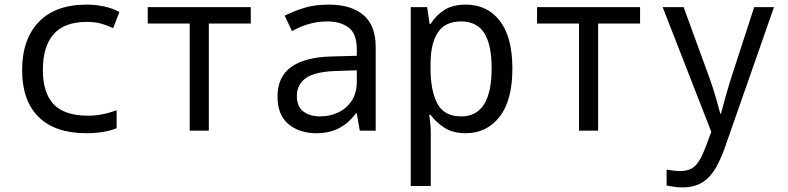

<svg xmlns="http://www.w3.org/2000/svg" viewBox="-20 -567 3418 833"><path d="M355 11Q219 11 147.5 -59.5Q76 -130 76 -263Q76 -396 148 -471.5Q220 -547 357 -547Q395 -547 432 -539Q469 -531 498 -515L471 -445Q440 -459 414.5 -465.5Q389 -472 357 -472Q259 -472 212.5 -418.5Q166 -365 166 -264Q166 -164 213 -114.5Q260 -65 363 -65Q392 -65 423.5 -71Q455 -77 486 -89V-11Q461 0 426.5 5.5Q392 11 355 11Z M803 0V-465H621V-536H1068V-465H886V0Z M1353 11Q1279 11 1231.5 -28.5Q1184 -68 1184 -148Q1184 -234 1243.5 -276.5Q1303 -319 1418 -322L1528 -325V-352Q1528 -421 1492.5 -447.5Q1457 -474 1401 -474Q1357 -474 1318.5 -462.5Q1280 -451 1247 -432L1215 -499Q1255 -519 1300.5 -533Q1346 -547 1406 -547Q1503 -547 1556.5 -502Q1610 -457 1610 -362V0H1541L1528 -75H1524Q1493 -33 1451 -11Q1409 11 1353 11ZM1369 -62Q1410 -62 1446 -78.5Q1482 -95 1505 -128.5Q1528 -162 1528 -214V-262L1437 -259Q1347 -256 1307.5 -228.5Q1268 -201 1268 -151Q1268 -104 1296.5 -83Q1325 -62 1369 -62Z M1762 240V-536H1833L1844 -463H1848Q1871 -500 1907.5 -523.5Q1944 -547 2001 -547Q2094 -547 2148.5 -476.5Q2203 -406 2203 -269Q2203 -132 2147.5 -60.5Q2092 11 2000 11Q1945 11 1908 -13Q1871 -37 1848 -69H1842Q1845 -51 1847 -29.5Q1849 -8 1849 11V240ZM1981 -62Q2113 -62 2113 -271Q2113 -373 2081 -423.5Q2049 -474 1980 -474Q1911 -474 1879.5 -426Q1848 -378 1848 -289V-269Q1848 -173 1877.5 -117.5Q1907 -62 1981 -62Z M2492 0V-465H2310V-536H2757V-465H2575V0Z M2941 246Q2922 246 2904.5 243.5Q2887 241 2872 238V169Q2884 171 2900 173Q2916 175 2931 175Q2973 175 2996 152.5Q3019 130 3038 79L3066 5L2855 -536H2946L3062 -218Q3074 -184 3085 -146Q3096 -108 3105 -74H3108Q3117 -109 3128 -148Q3139 -187 3149 -219L3252 -536H3338L3126 70Q3108 122 3085 162Q3062 202 3027.5 224Q2993 246 2941 246Z"/></svg>

Font: Noto Sans Mono SemiCondensed
Style: Regular
Weight: 400
Width: 4
Designer: Monotype Design Team
Foundry: Monotype Imaging Inc.
Version: Version 2.014